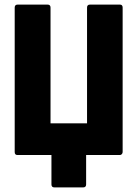

<svg xmlns="http://www.w3.org/2000/svg" viewBox="-20 -675 598 836"><path d="M217 141Q204 141 204 128V0H56Q44 0 44 -13V-642Q44 -655 57 -655H187Q200 -655 200 -642V-138H359V-642Q359 -655 372 -655H502Q514 -655 514 -642V-13Q514 -8 510.5 -4Q507 0 502 0H355V128Q355 141 342 141Z"/></svg>

Font: Sofia Sans Condensed Black
Style: Regular
Weight: 900
Designer: Botio Nikoltchev, Ani Petrova
Foundry: lettersoup
Version: Version 4.101